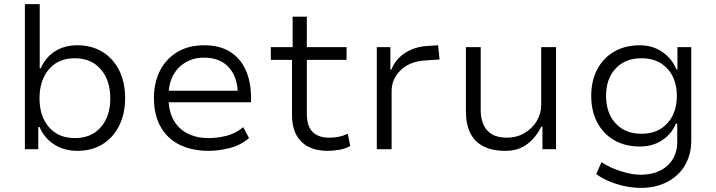

<svg xmlns="http://www.w3.org/2000/svg" viewBox="-20 -725 3480 933"><path d="M356 8Q292 8 244 -22.5Q196 -53 172 -108H166V0H101V-705H173V-393H178Q201 -446 247 -475.5Q293 -505 356 -505Q426 -505 478.5 -472.5Q531 -440 559.5 -382.5Q588 -325 588 -248Q588 -172 559 -114Q530 -56 478 -24Q426 8 356 8ZM344 -54Q424 -54 470 -107Q516 -160 516 -247Q516 -335 469.5 -388.5Q423 -442 343 -442Q264 -442 218 -388.5Q172 -335 172 -247Q172 -160 218 -107Q264 -54 344 -54Z M994 8Q913 8 853 -21.5Q793 -51 760.5 -109Q728 -167 728 -249Q728 -323 757 -380.5Q786 -438 840.5 -471.5Q895 -505 972 -505Q1049 -505 1099.5 -472.5Q1150 -440 1175 -382.5Q1200 -325 1200 -248V-228H779V-284H1158L1136 -261Q1136 -348 1093 -396.5Q1050 -445 971 -445Q922 -445 883 -422.5Q844 -400 821.5 -359Q799 -318 799 -259V-249Q799 -186 823 -142.5Q847 -99 891 -76.5Q935 -54 994 -54Q1034 -54 1078.5 -64.5Q1123 -75 1162 -107L1190 -54Q1151 -20 1097.5 -6Q1044 8 994 8Z M1573 8Q1489 8 1444 -37Q1399 -82 1399 -165V-434H1296V-496H1402V-644H1471V-496H1664V-434H1471V-173Q1471 -112 1499 -84Q1527 -56 1580 -56Q1605 -56 1627 -60.5Q1649 -65 1670 -75L1682 -16Q1661 -3 1631.5 2.5Q1602 8 1573 8Z M1811 0V-496H1877V-387H1882Q1902 -438 1949.5 -468.5Q1997 -499 2061 -502L2109 -505L2116 -436L2042 -431Q1968 -425 1925.5 -382.5Q1883 -340 1883 -282V0Z M2435 8Q2373 8 2330 -13.5Q2287 -35 2265.5 -78Q2244 -121 2244 -185V-496H2316V-189Q2316 -152 2328.5 -121.5Q2341 -91 2369 -73.5Q2397 -56 2444 -56Q2491 -56 2529 -78.5Q2567 -101 2588.5 -137.5Q2610 -174 2610 -214V-496H2682V0H2616V-109H2610Q2583 -55 2540.5 -23.5Q2498 8 2435 8Z M3093 188Q3036 188 2977 169.5Q2918 151 2877 121L2903 63Q2930 81 2962.5 94.5Q2995 108 3029 116Q3063 124 3093 124Q3174 124 3222.5 80.5Q3271 37 3271 -36V-124H3264Q3244 -74 3197.5 -43.5Q3151 -13 3090 -13Q3018 -13 2965 -43.5Q2912 -74 2882.5 -129.5Q2853 -185 2853 -259Q2853 -333 2882.5 -388.5Q2912 -444 2965 -474.5Q3018 -505 3090 -505Q3151 -505 3198.5 -472.5Q3246 -440 3267 -387H3272V-496H3339V-42Q3339 26 3308.5 78Q3278 130 3222.5 159Q3167 188 3093 188ZM3097 -75Q3176 -75 3222.5 -125.5Q3269 -176 3269 -259Q3269 -342 3222.5 -392Q3176 -442 3097 -442Q3018 -442 2971.5 -392Q2925 -342 2925 -259Q2925 -176 2971.5 -125.5Q3018 -75 3097 -75Z"/></svg>

Font: Nunito Sans 6pt Light
Style: Regular
Weight: 300
Version: Version 3.101;gftools[0.9.27]